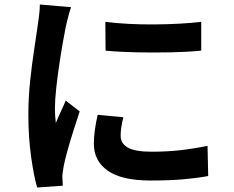

<svg xmlns="http://www.w3.org/2000/svg" viewBox="-20 -795 1040 853"><path d="M448 -698Q494 -692 550.5 -689Q607 -686 666.5 -686.5Q726 -687 780 -690Q834 -693 874 -698V-570Q813 -564 737.5 -562.5Q662 -561 586.5 -562.5Q511 -564 449 -570ZM414 -285 528 -274Q522 -250 519 -230.5Q516 -211 516 -191Q516 -158 547.5 -139.5Q579 -121 654 -121Q721 -121 779.5 -127.5Q838 -134 902 -147L905 -13Q857 -4 795 1.5Q733 7 649 7Q521 7 459 -36.5Q397 -80 397 -156Q397 -187 401.5 -218.5Q406 -250 414 -285ZM157 -775 296 -763Q292 -753 287 -735.5Q282 -718 278 -701Q274 -684 272 -675Q267 -650 259 -605Q251 -560 243 -506Q235 -452 229.5 -400.5Q224 -349 224 -312Q224 -298 225 -281Q226 -264 228 -248Q238 -274 250 -299Q262 -324 272 -348L334 -300Q320 -258 305.5 -212Q291 -166 279.5 -125Q268 -84 263 -57Q261 -46 259 -32Q257 -18 257 -11Q258 -3 258 8.5Q258 20 259 30L145 38Q130 -14 118 -100Q106 -186 106 -286Q106 -360 114 -436Q122 -512 132 -576Q142 -640 147 -678Q150 -699 153.5 -725.5Q157 -752 157 -775Z"/></svg>

Font: Noto IKEA Simplified Chinese
Style: Bold
Weight: 700
Designer: Monotype Design Team
Foundry: Monotype Imaging Inc.
Version: Version 1.100